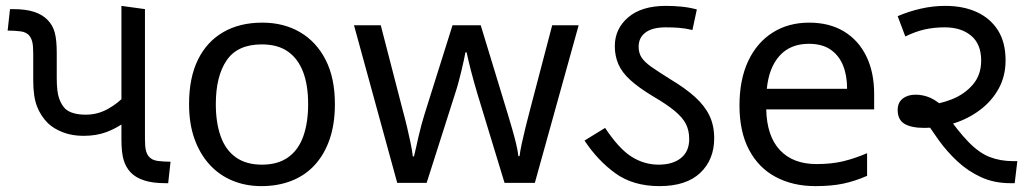

<svg xmlns="http://www.w3.org/2000/svg" viewBox="-20 -623 3489 653"><path d="M264 -161Q225 -161 194 -173Q163 -185 143 -204Q118 -229 105.5 -262Q93 -295 93 -350V-440Q93 -467 90 -479.5Q87 -492 81 -500Q71 -514 49 -516.5Q27 -519 6 -519L14 -592H24Q68 -592 96.5 -582.5Q125 -573 142 -555Q159 -538 166 -513Q173 -488 173 -443V-357Q173 -311 181 -288.5Q189 -266 202 -253Q213 -243 230.5 -238Q248 -233 272 -233Q312 -233 347 -252.5Q382 -272 405 -298V-208Q377 -187 342.5 -174Q308 -161 264 -161ZM542 0Q499 0 470 -9.5Q441 -19 424 -37Q408 -54 400.5 -79Q393 -104 393 -148V-603L473 -592V-152Q473 -125 476 -112.5Q479 -100 485 -92Q496 -78 517.5 -75.5Q539 -73 560 -73L552 0Z M1119 -269Q1119 -202 1101.5 -150.5Q1084 -99 1051.5 -63Q1019 -27 972.5 -8.5Q926 10 869 10Q816 10 771 -8.5Q726 -27 693 -63Q660 -99 641.5 -150.5Q623 -202 623 -269Q623 -358 653 -419.5Q683 -481 739 -513.5Q795 -546 872 -546Q945 -546 1000.5 -513.5Q1056 -481 1087.5 -419.5Q1119 -358 1119 -269ZM714 -269Q714 -206 730.5 -159.5Q747 -113 782 -88Q817 -63 871 -63Q925 -63 960 -88Q995 -113 1011.5 -159.5Q1028 -206 1028 -269Q1028 -333 1011 -378Q994 -423 959.5 -447.5Q925 -472 870 -472Q788 -472 751 -418Q714 -364 714 -269Z M1604 -303Q1598 -324 1592 -344.5Q1586 -365 1581.5 -383.5Q1577 -402 1573 -418Q1569 -434 1567 -445H1563Q1561 -434 1557.5 -418Q1554 -402 1549.5 -383Q1545 -364 1539.5 -343.5Q1534 -323 1527 -302L1431 -1H1331L1184 -537H1275L1349 -251Q1357 -222 1364 -192.5Q1371 -163 1376.5 -136.5Q1382 -110 1384 -91H1388Q1391 -103 1395 -121Q1399 -139 1403.5 -159Q1408 -179 1413.5 -199Q1419 -219 1424 -235L1519 -537H1615L1707 -235Q1714 -212 1721.5 -186Q1729 -160 1735 -135.5Q1741 -111 1743 -92H1747Q1749 -109 1754.5 -134.5Q1760 -160 1767.5 -190.5Q1775 -221 1783 -251L1858 -537H1948L1799 -1H1696Z M2223 10Q2133 10 2072.5 -34Q2012 -78 1968 -145L2038 -188Q2085 -117 2128 -90Q2171 -63 2220 -63Q2268 -63 2296 -85.5Q2324 -108 2324 -150Q2324 -179 2313 -201Q2302 -223 2275 -245.5Q2248 -268 2200 -296Q2152 -325 2123.5 -351Q2095 -377 2083 -405Q2071 -433 2071 -466Q2071 -525 2116.5 -564Q2162 -603 2245 -603Q2271 -603 2297 -600.5Q2323 -598 2350 -591L2335 -521Q2309 -527 2288 -528.5Q2267 -530 2244 -530Q2199 -530 2175.5 -512.5Q2152 -495 2152 -464Q2152 -443 2162 -427.5Q2172 -412 2195.5 -395.5Q2219 -379 2259 -354Q2311 -323 2344 -293Q2377 -263 2393 -229.5Q2409 -196 2409 -153Q2409 -80 2361.5 -35Q2314 10 2223 10Z M2732 -546Q2801 -546 2850.5 -516Q2900 -486 2926.5 -431.5Q2953 -377 2953 -304V-251H2586Q2588 -160 2632.5 -112.5Q2677 -65 2757 -65Q2808 -65 2847.5 -74.5Q2887 -84 2929 -102V-25Q2888 -7 2848 1.5Q2808 10 2753 10Q2677 10 2618.5 -21Q2560 -52 2527.5 -113.5Q2495 -175 2495 -264Q2495 -352 2524.5 -415Q2554 -478 2607.5 -512Q2661 -546 2732 -546ZM2731 -474Q2668 -474 2631.5 -433.5Q2595 -393 2588 -321H2861Q2861 -367 2847 -401Q2833 -435 2804.5 -454.5Q2776 -474 2731 -474Z M3416 0Q3361 0 3316.5 -20.5Q3272 -41 3236.5 -74Q3201 -107 3172.5 -146.5Q3144 -186 3120 -225L3128 -265Q3173 -268 3216.5 -285Q3260 -302 3288.5 -335Q3317 -368 3317 -417Q3317 -473 3283 -501.5Q3249 -530 3193 -530Q3157 -530 3125.5 -523Q3094 -516 3059 -499L3033 -568Q3070 -584 3111.5 -593.5Q3153 -603 3195 -603Q3256 -603 3302 -582Q3348 -561 3374 -520Q3400 -479 3400 -418Q3400 -364 3376.5 -321.5Q3353 -279 3313 -249Q3273 -219 3224 -203.5Q3175 -188 3125 -188Q3079 -188 3056 -202Q3033 -216 3033 -249Q3033 -274 3050 -287.5Q3067 -301 3094 -301Q3120 -301 3145 -290Q3170 -279 3203 -246H3190Q3237 -178 3273.5 -140.5Q3310 -103 3346 -89Q3382 -75 3426 -75H3440L3431 0Z"/></svg>

Font: guzrati115
Style: Regular
Weight: 400
Designer: Jelle Bosma - Monotype Design Team, Universal Thirst
Foundry: Monotype Imaging Inc.
Version: Version 2.102